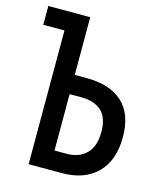

<svg xmlns="http://www.w3.org/2000/svg" viewBox="-108 -791 717 868"><g transform="rotate(15 250.0 -357.0)"><path d="M109 0V-626H10V-714H206V-444H261Q371 -444 430 -390Q489 -336 489 -228Q489 -119 429.5 -59.5Q370 0 264 0ZM206 -90H263Q321 -90 355 -124Q389 -158 389 -226Q389 -293 355 -323.5Q321 -354 261 -354H206Z"/></g></svg>

Font: Noto Sans Mono ExtraCondensed Medium
Style: Regular
Weight: 500
Width: 2
Designer: Monotype Design Team
Foundry: Monotype Imaging Inc.
Version: Version 2.014